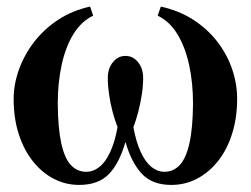

<svg xmlns="http://www.w3.org/2000/svg" viewBox="-20 -538 745 570"><path d="M215 11Q175 11 140 -7Q105 -25 78 -58.8Q51 -92.5 35.8 -139.5Q20.5 -186.5 20.5 -244.5Q20.5 -287 35.8 -330.2Q51 -373.5 80.2 -412Q109.5 -450.5 151.5 -478.5Q193.5 -506.5 247.5 -518.5L256.5 -491.5Q220.5 -474 197.2 -435.5Q174 -397 162.8 -344.2Q151.5 -291.5 151.5 -231Q152 -158 161.8 -113.2Q171.5 -68.5 190.2 -48.2Q209 -28 236 -28Q257 -28 275.2 -42.5Q293.5 -57 307.2 -86.8Q321 -116.5 329 -160.5Q321 -181 314.2 -206.2Q307.5 -231.5 303.8 -257.5Q300 -283.5 300 -306.5Q300 -334.5 315 -353.2Q330 -372 352.5 -372Q375 -372 390 -353.2Q405 -334.5 405 -306.5Q405 -283.5 401 -257.5Q397 -231.5 390.5 -206.2Q384 -181 376 -160.5Q384 -116.5 397.8 -86.8Q411.5 -57 429.5 -42.5Q447.5 -28 468 -28Q495 -28 513.8 -48.2Q532.5 -68.5 542.5 -113.2Q552.5 -158 553 -231Q553 -291 541.8 -343.8Q530.5 -396.5 507.5 -435.2Q484.5 -474 448 -491.5L457.5 -518.5Q511.5 -506.5 553.5 -479.5Q595.5 -452.5 624.8 -414.8Q654 -377 669 -333.2Q684 -289.5 684 -244.5Q684 -188.5 669.2 -141.5Q654.5 -94.5 627.8 -60.5Q601 -26.5 565.5 -7.8Q530 11 488.5 11Q432 11 401 -22.2Q370 -55.5 352.5 -116.5Q333.5 -51.5 302.2 -20.2Q271 11 215 11Z"/></svg>

Font: Merriweather 144pt SemiBold
Style: Regular
Weight: 600
Version: Version 2.100